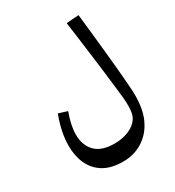

<svg xmlns="http://www.w3.org/2000/svg" viewBox="-172 -620 832 914"><g transform="rotate(-30 244.0 -163.0)"><path d="M236.3 192.9Q171.9 192.9 130.4 168Q88.9 143.1 68.4 99.1Q47.9 55.2 47.9 -1.5Q47.9 -74.7 80.6 -161.6L128.9 -146.5Q104.5 -80.6 104.5 -30.8Q104.5 28.3 138.7 63.2Q172.9 98.1 244.1 98.1Q285.6 98.1 320.8 84Q356 69.8 373.5 43.9Q383.3 29.8 386.5 11.7Q389.6 -6.3 389.6 -27.3Q389.6 -44.4 387.9 -65.9Q386.2 -87.4 383.3 -109.9Q376.5 -170.4 369.4 -227.3Q362.3 -284.2 355.7 -335.7Q349.1 -387.2 343 -431.9Q336.9 -476.6 332 -512.7L399.9 -517.6Q404.8 -474.6 410.4 -420.9Q416 -367.2 421.9 -310.8Q427.7 -254.4 432.4 -203.1Q437 -151.9 439.9 -112.8Q442.9 -73.7 442.9 -55.7Q442.9 -11.2 435.5 24.7Q428.2 60.5 412.6 88.4Q387.7 136.2 341.6 164.6Q295.4 192.9 236.3 192.9Z"/></g></svg>

Font: Markazi Text Medium
Style: Regular
Weight: 500
Designer: Borna Izadpanah (Arabic designer), Fiona Ross (Arabic design director) and Florian Runge (Latin designer)
Foundry: Borna Izadpanah and Florian Runge
Version: Version 1.001